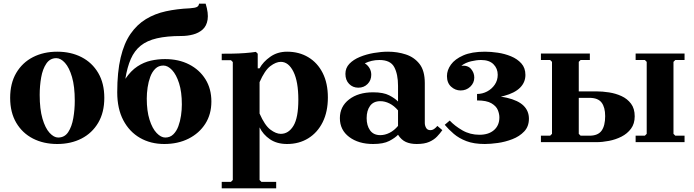

<svg xmlns="http://www.w3.org/2000/svg" viewBox="-20 -770 3758 1040"><path d="M290 -490Q364 -490 421.5 -460.5Q479 -431 512 -375Q545 -319 545 -240Q545 -161 512 -105Q479 -49 421.5 -19.5Q364 10 290 10Q216 10 158.5 -19.5Q101 -49 68 -105Q35 -161 35 -240Q35 -319 68 -375Q101 -431 158.5 -460.5Q216 -490 290 -490ZM295 -25Q330 -25 349.5 -54.5Q369 -84 377 -130Q385 -176 385 -224Q385 -302 370 -353Q355 -404 332 -429.5Q309 -455 285 -455Q251 -455 231 -425.5Q211 -396 203 -350.5Q195 -305 195 -256Q195 -179 210 -127.5Q225 -76 248.5 -50.5Q272 -25 295 -25Z M870 10Q796 10 738.5 -23Q681 -56 648 -118.5Q615 -181 615 -270Q615 -380 633.5 -458Q652 -536 687 -586.5Q722 -637 770.5 -666.5Q819 -696 879 -709Q939 -722 1008 -725Q1037 -727 1047 -732.5Q1057 -738 1058 -750H1094Q1110 -698 1104.5 -663.5Q1099 -629 1077.5 -610Q1056 -591 1025.5 -583Q995 -575 962 -575Q884 -575 830 -562.5Q776 -550 742 -522.5Q708 -495 688.5 -450.5Q669 -406 659 -343Q689 -387 724 -410Q759 -433 797 -441.5Q835 -450 874 -450Q948 -450 1004.5 -421Q1061 -392 1093 -340.5Q1125 -289 1125 -220Q1125 -151 1092 -99.5Q1059 -48 1001.5 -19Q944 10 870 10ZM875 -25Q901 -25 918.5 -42Q936 -59 946 -86Q956 -113 960.5 -144Q965 -175 965 -204Q965 -272 950 -319Q935 -366 912 -390.5Q889 -415 865 -415Q839 -415 821.5 -398Q804 -381 794 -354Q784 -327 779.5 -296Q775 -265 775 -236Q775 -169 790 -121.5Q805 -74 828.5 -49.5Q852 -25 875 -25Z M1535 -490Q1600 -490 1650 -460Q1700 -430 1728 -374.5Q1756 -319 1756 -242Q1756 -165 1728 -108.5Q1700 -52 1650 -21Q1600 10 1535 10Q1480 10 1442.5 -15.5Q1405 -41 1386 -80V205L1396 215H1476V250H1181V215H1231L1241 205V-434L1231 -444H1181V-479Q1207 -479 1240 -479.5Q1273 -480 1306.5 -482.5Q1340 -485 1366 -489L1376 -479V-400H1386Q1405 -435 1444 -462.5Q1483 -490 1535 -490ZM1501 -45Q1543 -45 1569.5 -88.5Q1596 -132 1596 -230Q1596 -328 1569.5 -381.5Q1543 -435 1501 -435Q1475 -435 1444.5 -412Q1414 -389 1386 -325V-155Q1414 -91 1444.5 -68Q1475 -45 1501 -45Z M2237 10Q2203 10 2178.5 -1Q2154 -12 2136 -40V-305Q2136 -368 2115.5 -406.5Q2095 -445 2035 -445Q2013 -445 1994 -440.5Q1975 -436 1956 -427Q1972 -417 1981.5 -401Q1991 -385 1991 -365Q1991 -335 1971 -315Q1951 -295 1921 -295Q1891 -295 1871 -315.5Q1851 -336 1851 -370Q1851 -402 1872.5 -424.5Q1894 -447 1929 -461.5Q1964 -476 2004.5 -483Q2045 -490 2082 -490Q2133 -490 2178.5 -475Q2224 -460 2252.5 -423.5Q2281 -387 2281 -320V-104Q2281 -90 2288 -77.5Q2295 -65 2311 -65Q2322 -65 2331.5 -71.5Q2341 -78 2349 -88L2376 -65Q2364 -48 2347.5 -30.5Q2331 -13 2305 -1.5Q2279 10 2237 10ZM2001 10Q1922 10 1871.5 -28Q1821 -66 1821 -130Q1821 -193 1871 -231.5Q1921 -270 2001 -270Q2057 -270 2088.5 -253.5Q2120 -237 2136 -220V-172Q2115 -197 2090 -209.5Q2065 -222 2040 -222Q2003 -222 1984.5 -196.5Q1966 -171 1966 -130Q1966 -90 1984.5 -64Q2003 -38 2040 -38Q2065 -38 2090 -50.5Q2115 -63 2136 -88V-40Q2120 -23 2088.5 -6.5Q2057 10 2001 10Z M2607 -490Q2639 -490 2676.5 -484.5Q2714 -479 2748 -465Q2782 -451 2804 -426.5Q2826 -402 2826 -364Q2826 -324 2797 -295Q2768 -266 2710 -250.5Q2652 -235 2564 -235V-261Q2593 -261 2618.5 -274.5Q2644 -288 2660 -311.5Q2676 -335 2676 -365Q2676 -399 2653 -422Q2630 -445 2586 -445Q2561 -445 2531.5 -438Q2502 -431 2479 -414Q2514 -417 2531.5 -396.5Q2549 -376 2549 -350Q2549 -321 2527.5 -300.5Q2506 -280 2475 -280Q2446 -280 2423.5 -300.5Q2401 -321 2401 -358Q2401 -390 2422.5 -420Q2444 -450 2489.5 -470Q2535 -490 2607 -490ZM2564 -255Q2664 -255 2725.5 -240.5Q2787 -226 2816 -197.5Q2845 -169 2845 -127Q2845 -85 2819.5 -58Q2794 -31 2755 -16Q2716 -1 2676 4.5Q2636 10 2606 10Q2547 10 2506.5 -5.5Q2466 -21 2438 -45Q2410 -69 2389 -94L2416 -117Q2443 -88 2484.5 -64Q2526 -40 2577 -40Q2627 -40 2656 -65.5Q2685 -91 2685 -134Q2685 -153 2676.5 -174Q2668 -195 2642 -210.5Q2616 -226 2564 -226Z M3628 -45 3638 -35H3688V0H3423V-35H3473L3483 -45V-435L3473 -445H3423V-480H3688V-445H3638L3628 -435ZM2910 0V-35H2960L2970 -45V-435L2960 -445H2910V-480H3175V-445H3125L3115 -435V-275H3211Q3243 -275 3279 -269.5Q3315 -264 3346.5 -249.5Q3378 -235 3398 -208.5Q3418 -182 3418 -140Q3418 -100 3398 -73Q3378 -46 3346.5 -30Q3315 -14 3279 -7Q3243 0 3211 0ZM3125 -35H3173Q3219 -35 3238.5 -62Q3258 -89 3258 -141Q3258 -189 3238.5 -214.5Q3219 -240 3173 -240H3115V-45Z"/></svg>

Font: Brygada 1918
Style: Regular
Weight: 400
Designer: Mateusz Machalski | Borys Kosmynka | Przemek Hoffer
Foundry: NIEPODLEGLA 2018
Version: Version 3.006